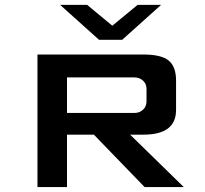

<svg xmlns="http://www.w3.org/2000/svg" viewBox="-20 -758 830 778"><path d="M333 -738.3 435.1 -653.8 537.6 -738.3H632.8L475.1 -596.7H381.3L223.6 -738.3ZM507.3 -212.4 724.6 0H565.9L360.4 -212.4H251.5V0H131.8V-537.1H561.5Q633.8 -537.1 663.6 -512.5Q693.4 -487.8 693.4 -432.1V-312.5Q693.4 -212.4 561.5 -212.4ZM251.5 -444.3V-300.3H524.9Q545.4 -300.3 559.6 -313.5Q573.7 -326.7 573.7 -346.7V-397.9Q573.7 -418 559.6 -431.2Q545.4 -444.3 524.9 -444.3Z"/></svg>

Font: Squarish Sans CT
Style: RegularSC
Weight: 400
Version: Version 0.9